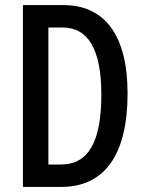

<svg xmlns="http://www.w3.org/2000/svg" viewBox="-20 -734 569 754"><path d="M481 -367C481 -593 393 -714 229 -714H70V0H221C391 0 481 -127 481 -367ZM378 -363C378 -180 329 -88 219 -88H170V-626H226C326 -626 378 -540 378 -363Z"/></svg>

Font: Noto Sans Arabic ExtCond Med
Style: Regular
Weight: 500
Width: 2
Designer: Monotype Design Team, Nadine Chahine, Nizar Qandah and Khaled Hosny
Foundry: Monotype Imaging Inc.
Version: Version 2.012